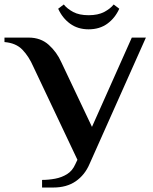

<svg xmlns="http://www.w3.org/2000/svg" viewBox="-50 -828 683 858"><path d="M138 10V-24Q167 -24 196.5 -29.5Q226 -35 250 -50Q274 -65 287 -95L296 -114L99 -530Q79 -576 50 -606Q21 -636 -30 -640V-660H78Q132 -660 168 -627.5Q204 -595 224 -550L361 -261L539 -660H602L350 -95Q329 -46 288.5 -18Q248 10 188 10ZM346 -697Q298 -697 263.5 -722Q229 -747 210 -789L235 -808Q250 -789 277 -774.5Q304 -760 346 -760Q388 -760 415.5 -774.5Q443 -789 458 -808L483 -789Q464 -747 429.5 -722Q395 -697 346 -697Z"/></svg>

Font: El Messiri SemiBold
Style: Regular
Weight: 600
Designer: Mohamed Gaber
Foundry: Kief Type Foundry
Version: Version 2.020; ttfautohint (v1.8.3)